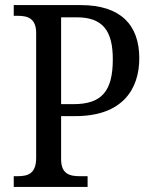

<svg xmlns="http://www.w3.org/2000/svg" viewBox="-20 -734 600 754"><path d="M34 0H324V-42H295C254 -42 220 -50 220 -109V-278H276C462 -278 527 -385 527 -505C527 -636 454 -714 297 -714H34V-672H48C88 -672 122 -663 122 -604V-114C122 -51 89 -42 48 -42H34ZM268 -325H220V-666H281C384 -666 423 -613 423 -501C423 -374 378 -325 268 -325Z"/></svg>

Font: Noto Serif Thai SemiCondensed
Style: Regular
Weight: 400
Width: 4
Designer: Monotype Design Team
Foundry: Monotype Imaging Inc.
Version: Version 2.002